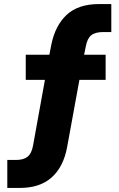

<svg xmlns="http://www.w3.org/2000/svg" viewBox="-20 -736 589 947"><path d="M16 191V53H58Q96 53 116 37Q136 21 143 -18L207 -372L234 -342H107V-466H254L219 -442L233 -515Q252 -610 309 -663Q366 -716 469 -716H529V-578H490Q450 -578 430 -562Q410 -546 403 -506L390 -443L371 -466H501V-342H353L377 -371L311 -10Q293 87 235 139Q177 191 77 191Z"/></svg>

Font: Nunito Sans 10pt SemiCondensed Black
Style: Regular
Weight: 900
Width: 4
Designer: Vernon Adams
Foundry: Vernon Adams
Version: Version 3.101;gftools[0.9.27]